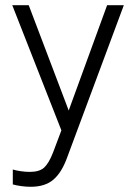

<svg xmlns="http://www.w3.org/2000/svg" viewBox="-20 -499 522 735"><path d="M98 216Q80 216 61.5 213.5Q43 211 29 207V150Q43 154 60.5 156.5Q78 159 94 159Q131 159 149 142.5Q167 126 183 85L215 0L27 -479H90L243 -76L390 -479H454L237 104Q216 162 184 189Q152 216 98 216Z"/></svg>

Font: Zen Kaku Gothic New
Style: Regular
Weight: 400
Designer: Yoshimichi Ohira
Foundry: Positype
Version: Version 1.001